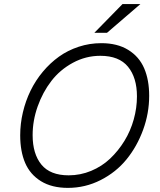

<svg xmlns="http://www.w3.org/2000/svg" viewBox="-20 -912 784 942"><path d="M442.9 -751 581.1 -892.1H668.9L504.9 -751ZM313 9.8Q234.4 9.8 181.2 -22.9Q127.9 -55.7 103.5 -112.5Q79.1 -169.4 79.1 -248Q79.1 -304.7 92.3 -360.8Q105.5 -417 129.9 -467Q154.3 -517.1 190.2 -560.1Q226.1 -603 269.3 -634Q312.5 -665 366 -682.6Q419.4 -700.2 477.1 -700.2Q555.7 -700.2 609.1 -667.2Q662.6 -634.3 687.3 -577.1Q711.9 -520 711.9 -441.9Q711.9 -356.4 682.1 -274.9Q652.3 -193.4 600.8 -130.1Q549.3 -66.9 473.9 -28.6Q398.4 9.8 313 9.8ZM316.9 -51.8Q374.5 -51.8 427.2 -73.7Q480 -95.7 520.3 -133.8Q560.5 -171.9 590.6 -220.9Q620.6 -270 636.2 -326.2Q651.9 -382.3 651.9 -439Q651.9 -531.2 607.9 -584.7Q564 -638.2 472.2 -638.2Q400.9 -638.2 337.6 -604Q274.4 -569.8 231.9 -514.6Q189.5 -459.5 164.8 -389.9Q140.1 -320.3 140.1 -249Q140.1 -157.2 183.1 -104.5Q226.1 -51.8 316.9 -51.8Z"/></svg>

Font: HK Grotesk Light Italic
Style: Regular
Weight: 300
Italic angle: -13°
Designer: Alfredo Marco Pradil and Stefan Peev
Foundry: Hanken Design Co.
Version: Version 1.000;PS 001.000;hotconv 1.0.88;makeotf.lib2.5.64775